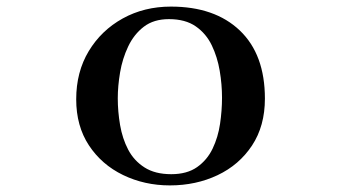

<svg xmlns="http://www.w3.org/2000/svg" viewBox="-20 -545 1040 582"><path d="M653 -249Q653 -210 647 -169.5Q641 -129 624.5 -94.5Q608 -60 577.5 -38.5Q547 -17 499 -17Q450 -17 418 -37.5Q386 -58 368.5 -91.5Q351 -125 344 -166Q337 -207 337 -247Q337 -284 344 -325.5Q351 -367 368.5 -404Q386 -441 416 -464Q446 -487 492 -487Q542 -487 573.5 -465Q605 -443 622 -407.5Q639 -372 646 -330.5Q653 -289 653 -249ZM783 -246Q783 -380 707 -452.5Q631 -525 498 -525Q417 -525 352 -489Q287 -453 249 -390Q211 -327 211 -244Q211 -163 249.5 -104.5Q288 -46 353 -14.5Q418 17 495 17Q574 17 639.5 -14Q705 -45 744 -104Q783 -163 783 -246Z"/></svg>

Font: UoqMunThenKhung
Style: Regular
Weight: 400
Designer: Font-Kai, 金井和夫, 宇文滿月
Foundry: Kazuo Kanai, Moonlit Owen
Version: Version 1.197